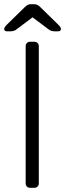

<svg xmlns="http://www.w3.org/2000/svg" viewBox="-29 -900 312 920"><path d="M135 0H116Q106 0 100 -6Q94 -12 94 -22V-678Q94 -688 100 -694Q106 -700 116 -700H135Q145 -700 151 -694Q157 -688 157 -678V-22Q157 -12 151 -6Q145 0 135 0ZM164 -866 251 -781Q263 -769 263 -761Q263 -750 249 -750H232Q225 -750 218 -752Q211 -754 207 -757L127 -817L47 -757Q43 -754 36 -752Q29 -750 22 -750H5Q-9 -750 -9 -761Q-9 -769 3 -781L90 -866Q99 -875 105.5 -877.5Q112 -880 122 -880H132Q141 -880 148 -877.5Q155 -875 164 -866Z"/></svg>

Font: Rubik
Style: Regular
Weight: 300
Designer: Hubert & Fischer
Foundry: Hubert & Fischer
Version: Version 1.100